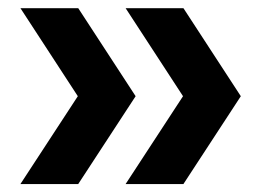

<svg xmlns="http://www.w3.org/2000/svg" viewBox="-20 -518 660 470"><path d="M30 -67.5 170.5 -282.5 30 -498H171.5L312 -282.5L171.5 -67.5ZM287.5 -67.5 428 -282.5 287.5 -498H429L569.5 -282.5L429 -67.5Z"/></svg>

Font: Encode Sans SmExp SmBold
Style: Regular
Weight: 600
Width: 6
Designer: Multiple Designers
Foundry: Impallari Type
Version: Version 3.002; ttfautohint (v1.8.3) -l 8 -r 50 -G 200 -x 14 